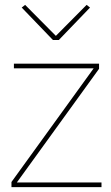

<svg xmlns="http://www.w3.org/2000/svg" viewBox="-20 -767 457 787"><path d="M221 -603 349 -736 335 -747 209 -620 83 -747 69 -736 197 -603ZM396 0V-19H49L386 -485V-506H37V-487H364L27 -21V0Z"/></svg>

Font: IBM Plex Thai Looped Thin
Style: Regular
Weight: 100
Designer: Mike Abbink, Paul van der Laan, Pieter van Rosmalen, Ben Mitchell, Mark Frömberg
Foundry: Bold Monday
Version: Version 1.0